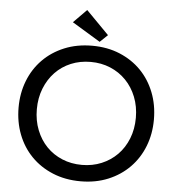

<svg xmlns="http://www.w3.org/2000/svg" viewBox="-60 -951 929 1016"><g transform="rotate(5 405.0 -443.0)"><path d="M405 -77Q461 -77 509 -97Q557 -117 592.5 -153Q628 -189 648 -239.5Q668 -290 668 -350Q668 -410 648 -460.5Q628 -511 592.5 -547.5Q557 -584 509 -604Q461 -624 405 -624Q348 -624 300 -604Q252 -584 217 -547.5Q182 -511 162 -460.5Q142 -410 142 -350Q142 -290 162 -239.5Q182 -189 217 -153Q252 -117 300 -97Q348 -77 405 -77ZM405 10Q324 10 257.5 -17.5Q191 -45 143.5 -93.5Q96 -142 70.5 -208Q45 -274 45 -351Q45 -427 70.5 -492.5Q96 -558 143.5 -606.5Q191 -655 257.5 -682.5Q324 -710 405 -710Q486 -710 552 -682.5Q618 -655 665 -607Q712 -559 738 -493Q764 -427 764 -349Q764 -273 738.5 -207.5Q713 -142 665.5 -93.5Q618 -45 552 -17.5Q486 10 405 10ZM483 -773 442 -734 292 -825 362 -896Z"/></g></svg>

Font: Tilda Sans Medium
Style: Regular
Weight: 500
Designer: ParaType Ltd
Foundry: ParaType Ltd
Version: Version 1.009